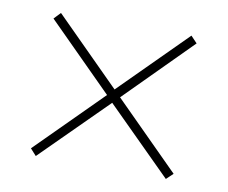

<svg xmlns="http://www.w3.org/2000/svg" viewBox="-56 -641 672 567"><g transform="rotate(10 279.5 -358.0)"><path d="M84 -143 66 -163 260 -357 65 -552 84 -572 279 -377 475 -573 494 -553 299 -357 494 -162 474 -143 279 -337Z"/></g></svg>

Font: Noto Serif Tibetan Thin
Style: Regular
Weight: 250
Version: Version 2.103